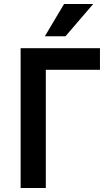

<svg xmlns="http://www.w3.org/2000/svg" viewBox="-20 -948 553 968"><path d="M84 0V-705H484V-596H211V0ZM206 -765 303 -928H450L310 -765Z"/></svg>

Font: Nunito Sans 7pt Condensed
Style: Bold
Weight: 700
Width: 3
Designer: Vernon Adams
Foundry: Vernon Adams
Version: Version 3.101;gftools[0.9.27]